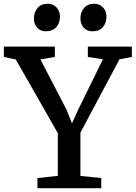

<svg xmlns="http://www.w3.org/2000/svg" viewBox="-34 -988 712 1008"><path d="M0 0ZM269.5 -64.9V-289.1L48.8 -675.8L-13.7 -689V-743.2H253.9V-689L178.2 -676.3L315.9 -411.1L343.8 -340.3L375.5 -410.2L506.3 -676.8L427.2 -689V-743.2H658.2V-689L593.3 -676.8L388.2 -291.5V-64.5L497.6 -53.2V0H162.6V-53.2ZM215.8 -968.3H216.3Q236.3 -968.3 251 -958.7Q265.6 -949.2 273.2 -933.8Q280.8 -918.5 280.8 -901.4Q280.8 -867.2 261.5 -845.5Q242.2 -823.7 205.6 -823.7H205.1Q178.2 -823.7 161.1 -843Q144 -862.3 144 -890.1Q144 -923.3 162.8 -945.8Q181.6 -968.3 215.8 -968.3ZM459.5 -968.3H460Q480.5 -968.3 495.1 -958.7Q509.8 -949.2 517.3 -933.8Q524.9 -918.5 524.9 -901.4Q524.9 -867.2 505.9 -845.5Q486.8 -823.7 450.2 -823.7H449.7Q422.4 -823.7 405.3 -843Q388.2 -862.3 388.2 -890.1Q388.2 -923.3 407 -945.8Q425.8 -968.3 459.5 -968.3Z"/></svg>

Font: Merriweather
Style: Regular
Weight: 400
Designer: Eben Sorkin
Foundry: Eben Sorkin
Version: Version 1.584; ttfautohint (v1.6)